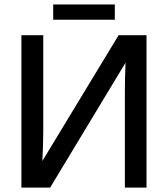

<svg xmlns="http://www.w3.org/2000/svg" viewBox="-20 -847 759 867"><path d="M546.9 -564 206.5 0H76.7V-688H175.3V-253.9Q175.3 -226.6 174.3 -193.1Q173.3 -159.7 171.4 -120.1L515.6 -688H641.6V0H543.9V-439.9Q543.9 -466.3 544.7 -497.3Q545.4 -528.3 546.9 -564ZM220.2 -826.7H498.5V-757.8H220.2Z"/></svg>

Font: Arimo Medium
Style: Regular
Weight: 500
Designer: Steve Matteson
Foundry: Monotype Imaging Inc.
Version: Version 1.33